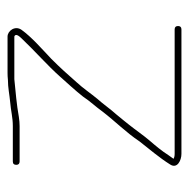

<svg xmlns="http://www.w3.org/2000/svg" viewBox="-16 -495 501 509"><g transform="rotate(-90 234.5 -240.5)"><path d="M52 -448C52 -442 55 -439 61 -439H155C162.3 -439 170.3 -439.7 179 -441C210.7 -446.8 247.1 -449.8 279 -453H392C393.3 -453 394.7 -452 396 -450C398.1 -443.7 387.8 -434.6 383 -429.5C355 -399.8 313.6 -363.3 286 -332C267.7 -311.3 249.4 -291.9 233 -271C219.6 -250.8 206.8 -238.3 193 -219C166.9 -185 138.1 -157.1 114 -121C93.7 -95 70.8 -68.5 53 -40C40.6 -21.3 63.7 -10 81 -10H411C417 -10 420 -13 420 -19C420 -25 417 -28 411 -28H81C75.7 -28 71.3 -29 68 -31L78 -45C88.3 -61.5 103.4 -79.5 115.5 -93.5C129.4 -109.5 144.6 -131.8 158 -148.5L170 -163.5C174 -168.5 179.3 -175 186 -183C199.9 -198.2 213.3 -217.9 227 -233C241.3 -250.2 254.8 -270.6 271 -288C291 -311 309.9 -331.9 333 -355C359.4 -380 390.9 -407.3 410 -434C421.9 -451.1 407.3 -471 392 -471H296C290 -471 283.7 -470.7 277 -470C256.4 -470 238.6 -465.9 218 -464C196 -462.3 177.7 -457 155 -457H61C55 -457 52 -454 52 -448Z"/></g></svg>

Font: HoneyBee
Style: BLn
Weight: 100
Foundry: Cannot Into Space Fonts
Version: Version 0.89